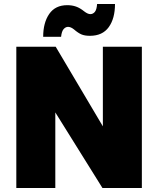

<svg xmlns="http://www.w3.org/2000/svg" viewBox="-20 -945 795 965"><path d="M62 0V-710H260L497 -310V-710H693V0H495L258 -380V0ZM432 -765Q406 -765 389.5 -772Q373 -779 352 -797Q336 -810 322 -810Q310 -810 300 -799Q290 -788 287 -760H197Q197 -831 227.5 -875Q258 -919 318 -919Q342 -919 362 -912Q382 -905 403 -888Q421 -874 434 -874Q447 -874 456.5 -885Q466 -896 468 -925H558Q558 -852 526.5 -808.5Q495 -765 432 -765Z"/></svg>

Font: Geist Black
Style: Regular
Weight: 400
Designer: Basement.studio, Andrés Briganti, Mateo Zaragoza
Foundry: Basement.studio, Vercel, Andrés Briganti, Guido Ferreyra, Mateo Zaragoza
Version: Version 1.401